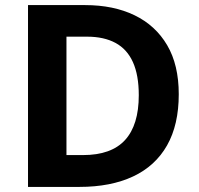

<svg xmlns="http://www.w3.org/2000/svg" viewBox="-20 -734 780 754"><path d="M682 -364Q682 -244 636 -163Q590 -82 502.5 -41Q415 0 292 0H90V-714H314Q426 -714 508.5 -674Q591 -634 636.5 -556.5Q682 -479 682 -364ZM525 -360Q525 -439 502 -490Q479 -541 433.5 -565.5Q388 -590 322 -590H241V-125H306Q417 -125 471 -184Q525 -243 525 -360Z"/></svg>

Font: Noto Sans Armenian
Style: Regular
Weight: 400
Designer: Monotype Design Team
Foundry: Monotype Imaging Inc.
Version: Version 2.007